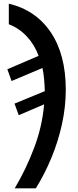

<svg xmlns="http://www.w3.org/2000/svg" viewBox="-20 -785 424 1045"><path d="M60 240Q121 138 165.5 20.5Q210 -97 220 -217L82 -158L59 -221L224 -289Q223 -320 220 -354.5Q217 -389 211 -415L43 -344L20 -408L190 -481Q169 -540 127 -585.5Q85 -631 28 -653V-765Q175 -730 256.5 -609Q338 -488 338 -296Q338 -204 317.5 -110Q297 -16 260 73.5Q223 163 175 240Z"/></svg>

Font: Noto Sans Condensed SemiBold
Style: Italic
Weight: 600
Width: 3
Italic angle: -12°
Designer: Monotype Design Team
Foundry: Monotype Imaging Inc.
Version: Version 2.013; ttfautohint (v1.8.4.7-5d5b)